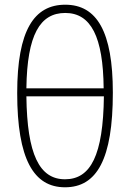

<svg xmlns="http://www.w3.org/2000/svg" viewBox="-20 -785 553 815"><path d="M256 10C391 10 459 -109 459 -392C459 -651 391 -765 257 -765C125 -765 53 -657 53 -390C53 -109 123 10 256 10ZM92 -410C95 -638 150 -730 257 -730C366 -730 418 -629 420 -410ZM256 -24C147 -24 95 -130 92 -376H421C418 -126 365 -24 256 -24Z"/></svg>

Font: Noto Sans SemiCondensed ExtraLight
Style: Regular
Weight: 200
Width: 4
Designer: Monotype Design Team
Foundry: Monotype Imaging Inc.
Version: Version 2.013